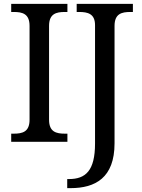

<svg xmlns="http://www.w3.org/2000/svg" viewBox="-20 -734 736 994"><path d="M38 0H329V-42H316C271 -42 234 -51 234 -114V-600C234 -663 271 -672 316 -672H329V-714H38V-672H51C96 -672 133 -663 133 -600V-114C133 -51 96 -42 51 -42H38ZM328 240H345C473 240 573 187 573 8V-600C573 -663 610 -672 655 -672H668V-714H377V-672H390C434 -672 472 -663 472 -604V9C472 150 423 193 337 193H328Z"/></svg>

Font: Noto Fangsong KSS Rotated
Style: Regular
Weight: 400
Designer: LIU Zhao, ZHANG Congyu, Kushim JIANG
Foundry: Guyu Beijing Co. Ltd.
Version: Version 1.000;November 16, 2022;FontCreator 11.5.0.2427 64-b